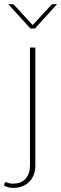

<svg xmlns="http://www.w3.org/2000/svg" viewBox="-51 -723 296 929"><path d="M120 -493V77Q120 100.5 113 120.5Q106 140.5 92.2 155Q78.5 169.5 58.8 177.8Q39 186 13.5 186Q-0.5 186 -10.8 183.2Q-21 180.5 -31 175.5L-28.5 163Q-27 159 -24.5 158.8Q-22 158.5 -17.5 160Q-13 161.5 -6.2 163.5Q0.5 165.5 10.5 165.5Q52 165.5 73 141.5Q94 117.5 94 77V-493ZM225 -703 118 -585H96L-11 -703H8Q10.5 -703 13.2 -701.5Q16 -700 18 -698.5L103 -606Q106 -603 107 -601.5Q108 -602.5 109 -603.8Q110 -605 111 -606L196.5 -698.5Q201 -703 206.5 -703Z"/></svg>

Font: Lato 2
Style: Regular
Weight: 200
Designer: Lukasz Dziedzic with Adam Twardoch and Botio Nikoltchev
Foundry: tyPoland Lukasz Dziedzic
Version: Version 2.015; 2015-08-06; http://www.latofonts.com/